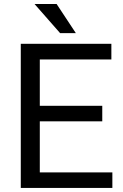

<svg xmlns="http://www.w3.org/2000/svg" viewBox="-20 -927 608 947"><path d="M484.4 -328.6H176.3V-76.7H534.2V0H82.5V-710.9H529.3V-633.8H176.3V-405.3H484.4ZM354 -763.7H276.4L150.4 -907.2H259.3Z"/></svg>

Font: Roboto
Style: Regular
Weight: 400
Designer: Google
Version: Version 2.001047; 2015